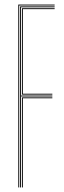

<svg xmlns="http://www.w3.org/2000/svg" viewBox="-20 -820 279 840"><path d="M60 0V-800H219V-796H64V0ZM68 0V-792H219V-788H72V-402H209V-398H72V0ZM76 -406V-784H219V-780H80V-410H209V-406ZM76 0V-394H209V-390H80V0Z"/></svg>

Font: Big Shoulders Inline Display Thin
Style: Regular
Weight: 100
Designer: Patric King
Foundry: XO Type Co
Version: Version 1.000